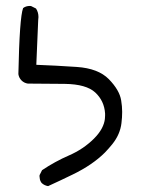

<svg xmlns="http://www.w3.org/2000/svg" viewBox="-20 -527 540 653"><path d="M362.3 -37.1Q388.7 -70.3 393.1 -108.4Q395.5 -127.4 395.5 -146.5Q395.5 -165.5 392.1 -185.5Q386.7 -220.2 350.1 -257.8Q314 -294.4 241.2 -299.3Q168.5 -304.2 103.5 -306.6L109.9 -458Q110.8 -463.4 110.8 -468.8Q110.8 -485.4 102.5 -498L85.9 -506.3Q84 -506.8 82 -506.8Q67.9 -506.8 58.6 -499.5Q46.4 -468.3 42.5 -274.9Q44.4 -262.2 53.2 -253.4Q62 -244.6 74.7 -242.7Q131.3 -242.7 200.7 -241.7Q273.4 -240.7 304 -212.4Q334.5 -184.1 337.4 -141.1Q337.4 -137.7 337.4 -133.5Q337.4 -129.4 336.7 -122.3Q335.9 -115.2 333.3 -106.9Q330.6 -98.6 326.2 -90.3Q316.9 -72.8 299.3 -55.2Q263.2 -19.5 214.8 1.5Q166.5 22.5 123 51.8L114.7 68.4Q114.3 70.3 114.3 71.5Q114.3 72.8 114.5 74.2Q114.7 75.7 115 77.9Q115.2 80.1 115.5 82Q115.7 84 116.5 85.9Q117.2 87.9 118.2 89.8Q119.6 93.3 122.6 96.2Q131.3 104 143.6 106Q186.5 86.4 227.5 66.4Q294.9 33.7 336.9 -8.3Q350.1 -22 362.3 -37.1Z"/></svg>

Font: Bakudai
Style: ExtraLight
Weight: 200
Version: Version 1.48